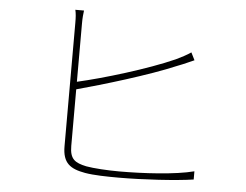

<svg xmlns="http://www.w3.org/2000/svg" viewBox="-52 -815 1103 861"><g transform="rotate(5 500.0 -384.5)"><path d="M288 -396C403 -427 608 -488 732 -541C759 -551 786 -564 805 -572L788 -606C771 -594 746 -581 721 -569C600 -515 403 -456 288 -430V-693C288 -720 290 -734 292 -751H253C257 -734 258 -718 258 -693V-137C258 -61 293 -38 360 -26C400 -19 458 -18 512 -18C620 -18 769 -27 848 -39V-76C764 -54 619 -46 512 -46C458 -46 396 -50 363 -56C311 -67 288 -82 288 -141Z"/></g></svg>

Font: Genne Gothic ExtraLight
Style: Regular
Weight: 250
Designer: Ryoko NISHIZUKA (kana & ideographs); Paul D. Hunt (Latin, Greek & Cyrillic); Wenlong ZHANG (bopomofo); Sandoll Communica
Foundry: Adobe Systems Incorporated
Version: Version 1.004;PS 1.004;hotconv 16.6.51;makeotf.lib2.5.65220